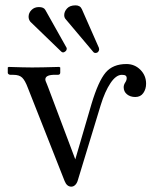

<svg xmlns="http://www.w3.org/2000/svg" viewBox="-20 -679 577 711"><path d="M258.8 -88.9 318.8 -293.9Q344.2 -378.4 371.1 -410.2Q397.9 -441.9 448.2 -441.9Q478.5 -441.9 499.8 -420.7Q521 -399.4 521 -369.1Q521 -349.1 510.7 -334.5Q500.5 -319.8 481 -319.8Q462.4 -319.8 450.2 -329.8Q438 -339.8 438 -356Q438 -364.7 443.6 -373.3Q449.2 -381.8 449.2 -389.2Q449.2 -396 445.3 -398.9Q441.4 -401.9 431.2 -401.9Q409.7 -401.9 389.2 -371.3Q368.7 -340.8 353 -290L268.1 -11.2Q265.1 -0.5 258.5 5.9Q252 12.2 244.1 12.2Q227.5 12.2 219.2 -8.8L83 -354Q72.8 -381.3 62 -391.6Q51.3 -401.9 29.8 -401.9H19Q15.1 -401.9 12 -404.1Q8.8 -406.2 8.8 -409.2V-429.2L12.2 -431.2Q13.2 -431.2 28.1 -430.7Q43 -430.2 63.5 -429.7Q84 -429.2 99.1 -429.2Q116.2 -429.2 139.9 -429.7Q163.6 -430.2 180.7 -430.7Q197.8 -431.2 199.2 -431.2L203.1 -429.2V-410.2Q203.1 -401.9 193.8 -401.9H176.8Q147.9 -400.4 147.9 -384.8Q147.9 -381.8 149.4 -377.9Q150.9 -374 153.6 -367.7Q156.2 -361.3 158.2 -356ZM85.9 -617.2Q85.9 -631.3 96.7 -642.1Q107.4 -652.8 124 -652.8Q142.1 -652.8 147.9 -642.1L226.1 -502.9Q227.1 -502 227.1 -499Q227.1 -492.7 222.2 -488.8Q217.3 -484.9 213.9 -484.9Q210 -484.9 207 -487.8L92.8 -598.1Q85.9 -606.4 85.9 -617.2ZM217.8 -623Q217.8 -636.2 228.3 -647.7Q238.8 -659.2 259.8 -659.2Q276.9 -659.2 283.2 -645L346.2 -502Q347.2 -499 347.2 -496.1Q347.2 -492.2 343.8 -487.5Q340.3 -482.9 333 -482.9Q329.1 -482.9 326.2 -485.8L224.1 -606.9Q217.8 -613.3 217.8 -623Z"/></svg>

Font: Common Serif
Style: Regular
Weight: 400
Designer: Philipp H. Poll, Khaled Hosny
Foundry: Stefan Peev, Context Ltd.
Version: Version 1.026